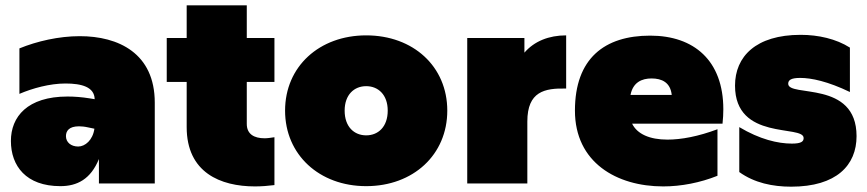

<svg xmlns="http://www.w3.org/2000/svg" viewBox="-20 -690 3262 722"><path d="M352 0H562V-304C562 -490 425 -554 280 -554C201 -554 119 -535 53 -508V-337C102 -358 167 -376 226 -376C287 -376 335 -363 336 -317L318 -320C287 -325 259 -327 234 -327C83 -327 21 -251 21 -160C21 -66 78 10 207 10C270 10 321 -16 352 -92ZM228 -178C228 -198 240 -215 277 -215C286 -215 298 -214 311 -211L335 -206C329 -163 300 -139 274 -139C247 -139 228 -155 228 -178Z M1012 6V-174C999 -172 986 -170 975 -170C935 -170 908 -186 908 -224V-382H1012V-547H908V-670H682V-547H607V-382H682V-212C682 -41 809 11 939 11C963 11 988 9 1012 6Z M1357 10C1534 10 1662 -108 1662 -274C1662 -440 1534 -557 1357 -557C1181 -557 1052 -440 1052 -274C1052 -108 1181 10 1357 10ZM1357 -181C1312 -181 1276 -213 1276 -274C1276 -334 1312 -366 1357 -366C1402 -366 1438 -334 1438 -274C1438 -213 1402 -181 1357 -181Z M1737 0H1963V-233C1963 -346 2028 -359 2109 -357V-557C2044 -557 1989 -535 1952 -492V-547H1737Z M2474 11C2542 11 2613 -3 2678 -29V-204C2606 -177 2542 -165 2490 -165C2423 -165 2376 -186 2357 -225H2697C2699 -244 2700 -262 2700 -279C2700 -462 2590 -556 2425 -556C2253 -556 2142 -470 2142 -274C2142 -79 2299 11 2474 11ZM2506 -333H2351C2360 -380 2393 -395 2430 -395C2469 -395 2501 -380 2506 -333Z M2955 12C3126 12 3201 -69 3201 -178C3201 -390 2944 -323 2944 -375C2944 -388 2953 -397 2989 -397C3031 -397 3093 -384 3176 -344V-511C3124 -544 3057 -559 2991 -559C2822 -559 2744 -477 2744 -368C2744 -159 3002 -222 3002 -171C3002 -159 2995 -150 2958 -150C2905 -150 2837 -166 2760 -212V-43C2817 -2 2886 12 2955 12Z"/></svg>

Font: Chess Sans Black
Style: Regular
Weight: 900
Designer: Wolf Bōese
Foundry: Wolf Bōese
Version: Version 7.223;Glyphs 3.3 (3306)